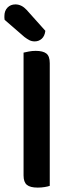

<svg xmlns="http://www.w3.org/2000/svg" viewBox="-27 -846 326 872"><path d="M80 -395H199V-2Q191 1 176 3.5Q161 6 144 6Q110 6 95 -6.5Q80 -19 80 -49ZM199 -262H80V-607Q88 -609 103.5 -612Q119 -615 135 -615Q168 -615 183.5 -603Q199 -591 199 -559ZM84 -678 -6 -756Q-7 -760 -7 -765Q-7 -770 -7 -773Q-7 -797 7 -811.5Q21 -826 43 -826Q71 -826 94 -801L179 -706Q176 -682 162.5 -670Q149 -658 131 -658Q117 -658 106.5 -663.5Q96 -669 84 -678Z"/></svg>

Font: BalooTamma2SemiBold
Style: Regular
Weight: 600
Designer: Divya Kowshik, Shuchita Grover and Ek Type
Foundry: Ek Type
Version: Version 1.700